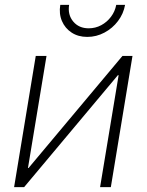

<svg xmlns="http://www.w3.org/2000/svg" viewBox="-20 -764 599 784"><path d="M432.6 0H388.7L464.4 -457H461.4L78.6 0H37.6L126 -535.6H169.9L94.2 -78.1H96.7L480 -535.6H521ZM336.4 -613.3Q299.3 -613.3 272.5 -630.9Q245.6 -648.4 232.9 -678.2Q220.2 -708 226.1 -744.1H262.2Q255.9 -703.6 279.1 -676Q302.2 -648.4 342.3 -648.4Q369.6 -648.4 393.3 -661.1Q417 -673.8 433.3 -695.6Q449.7 -717.3 454.6 -744.1H490.7Q484.4 -708 461.9 -678.2Q439.5 -648.4 406.5 -630.9Q373.5 -613.3 336.4 -613.3Z"/></svg>

Font: Inter 20pt ExtraLight
Style: Italic
Weight: 250
Italic angle: -9.3988°
Version: Version 4.001;git-66647c0bb